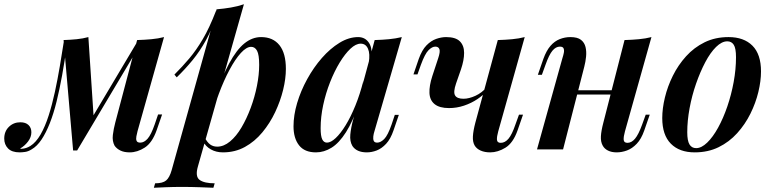

<svg xmlns="http://www.w3.org/2000/svg" viewBox="-81 -705 3646 906"><path d="M568 -86Q565 -74 562.5 -61.5Q560 -49 563.5 -40.5Q567 -32 581 -32Q599 -32 615.5 -50.5Q632 -69 649 -118L665 -165H684L658 -90Q637 -31 602 -8.5Q567 14 531 14Q505 14 487.5 5.5Q470 -3 460 -17Q448 -39 451.5 -68Q455 -97 463 -127L566 -516Q601 -517 633.5 -520Q666 -523 693 -530ZM234 -488Q224 -415 212 -349Q200 -283 186 -226Q172 -169 154 -123.5Q136 -78 115 -46.5Q94 -15 68 0Q52 10 37 12Q22 14 12 14Q-25 14 -43 -4.5Q-61 -23 -61 -51Q-61 -85 -39 -106.5Q-17 -128 15 -128Q40 -128 53.5 -115Q67 -102 67 -81Q67 -58 51.5 -37.5Q36 -17 14 -4Q15 -3 17 -3Q19 -3 22 -3Q42 -4 62 -16Q89 -33 110.5 -70.5Q132 -108 148.5 -159.5Q165 -211 178 -271Q191 -331 201.5 -393.5Q212 -456 221 -514ZM264 5 219 -516Q251 -517 281 -520Q311 -523 336 -530L361 -151L283 5ZM293 -48 568 -510 583 -499 283 5Z M1104 -484Q1082 -484 1055.5 -455Q1029 -426 1002 -375.5Q975 -325 951.5 -262Q928 -199 911 -130L930 -234Q965 -340 1000 -405Q1035 -470 1072 -500Q1109 -530 1151 -530Q1207 -530 1237.5 -492Q1268 -454 1268 -380Q1268 -334 1255 -281Q1242 -228 1217.5 -176Q1193 -124 1157 -80.5Q1121 -37 1074.5 -11.5Q1028 14 971 14Q939 14 914 0Q889 -14 877 -39L885 -56Q897 -33 911 -23Q925 -13 944 -13Q975 -13 1004.5 -37.5Q1034 -62 1058.5 -103.5Q1083 -145 1102 -196Q1121 -247 1131.5 -300Q1142 -353 1142 -399Q1142 -447 1132 -465.5Q1122 -484 1104 -484ZM941 -661Q976 -664 1008.5 -669.5Q1041 -675 1070 -685L853 80Q839 128 861 144Q883 160 932 160L926 181Q903 180 862 178.5Q821 177 776 177Q739 177 701 178.5Q663 180 645 181L651 160Q687 160 703 146.5Q719 133 729 98ZM742 -353Q780 -391 812.5 -429.5Q845 -468 876 -520.5Q907 -573 938 -653L941 -637Q920 -568 891 -515.5Q862 -463 827.5 -421Q793 -379 753 -340Z M1462 -32Q1480 -32 1503 -53.5Q1526 -75 1550 -114Q1574 -153 1596 -207Q1618 -261 1634 -325L1613 -217Q1584 -132 1551.5 -81Q1519 -30 1483.5 -8Q1448 14 1410 14Q1356 14 1330 -19.5Q1304 -53 1304 -109Q1304 -161 1321 -218.5Q1338 -276 1368.5 -331.5Q1399 -387 1438 -431.5Q1477 -476 1521 -503Q1565 -530 1609 -530Q1643 -530 1661 -501.5Q1679 -473 1670 -415L1659 -409Q1666 -451 1655.5 -475Q1645 -499 1621 -499Q1598 -499 1572.5 -475Q1547 -451 1522 -410Q1497 -369 1476.5 -317Q1456 -265 1444 -209Q1432 -153 1432 -100Q1432 -63 1439.5 -47.5Q1447 -32 1462 -32ZM1687 -516Q1723 -517 1754.5 -520Q1786 -523 1815 -530L1686 -86Q1682 -74 1680.5 -61.5Q1679 -49 1682.5 -40.5Q1686 -32 1699 -32Q1715 -32 1732 -49Q1749 -66 1767 -118L1782 -163H1801L1776 -90Q1762 -49 1741 -26.5Q1720 -4 1696.5 5Q1673 14 1650 14Q1602 14 1582 -16Q1569 -38 1572 -70Q1575 -102 1585 -139Z M2220 -280Q2201 -257 2172 -237.5Q2143 -218 2108.5 -206.5Q2074 -195 2038 -195Q1993 -195 1970 -213.5Q1947 -232 1945.5 -266Q1944 -300 1959 -346L1987 -431Q1997 -461 1992.5 -473Q1988 -485 1973 -485Q1958 -485 1941 -468Q1924 -451 1905 -399L1889 -354H1870L1895 -427Q1910 -469 1931.5 -491Q1953 -513 1977.5 -521.5Q2002 -530 2024 -530Q2069 -530 2089 -510Q2109 -490 2109 -455.5Q2109 -421 2094 -377L2071 -311Q2057 -270 2066.5 -254.5Q2076 -239 2106 -239Q2132 -239 2162.5 -253Q2193 -267 2216 -294ZM2270 -85Q2263 -60 2264 -45.5Q2265 -31 2282 -31Q2302 -31 2318.5 -50.5Q2335 -70 2351 -117L2368 -164H2387L2361 -89Q2340 -30 2304 -8Q2268 14 2232 14Q2206 14 2187 5.5Q2168 -3 2159 -18Q2149 -35 2150.5 -61.5Q2152 -88 2162 -126L2268 -516Q2304 -517 2336 -520Q2368 -523 2395 -530Z M2582 -279H2852V-259H2582ZM2576 0H2453L2573 -431Q2577 -443 2579.5 -455.5Q2582 -468 2578.5 -476.5Q2575 -485 2561 -485Q2542 -485 2526 -466Q2510 -447 2493 -399L2476 -352H2457L2483 -427Q2497 -466 2516.5 -488.5Q2536 -511 2560.5 -520.5Q2585 -530 2610 -530Q2644 -530 2660.5 -517Q2677 -504 2682 -483Q2687 -462 2684.5 -437.5Q2682 -413 2676 -390ZM2868 -85Q2861 -60 2862 -45.5Q2863 -31 2880 -31Q2899 -31 2915.5 -50.5Q2932 -70 2949 -117L2966 -164H2985L2959 -89Q2945 -49 2923.5 -26.5Q2902 -4 2877.5 5Q2853 14 2829 14Q2805 14 2788 5.5Q2771 -3 2763 -18Q2753 -36 2754.5 -62Q2756 -88 2766 -126L2866 -516Q2902 -517 2934 -520Q2966 -523 2993 -530Z M3351 -510Q3325 -510 3298 -483.5Q3271 -457 3247 -411.5Q3223 -366 3203.5 -310Q3184 -254 3173 -194.5Q3162 -135 3162 -81Q3162 -41 3172.5 -23.5Q3183 -6 3204 -6Q3229 -6 3256 -32Q3283 -58 3307.5 -102.5Q3332 -147 3351 -202.5Q3370 -258 3381 -318Q3392 -378 3392 -435Q3392 -477 3381.5 -493.5Q3371 -510 3351 -510ZM3044 -148Q3044 -193 3056.5 -245Q3069 -297 3094 -347.5Q3119 -398 3156.5 -439.5Q3194 -481 3244 -505.5Q3294 -530 3357 -530Q3429 -530 3469.5 -489.5Q3510 -449 3510 -368Q3510 -323 3497.5 -271Q3485 -219 3460 -168.5Q3435 -118 3397.5 -76.5Q3360 -35 3310 -10.5Q3260 14 3197 14Q3125 14 3084.5 -27Q3044 -68 3044 -148Z"/></svg>

Font: Playfair Display SemiBold
Style: Italic
Weight: 600
Italic angle: -14°
Designer: Claus Eggers Sørensen
Foundry: Claus Eggers Sørensen
Version: Version 1.203